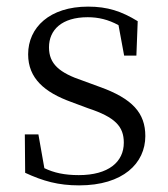

<svg xmlns="http://www.w3.org/2000/svg" viewBox="-20 -546 508 580"><path d="M219 14C352 14 419 -53 419 -135C419 -204 381 -248 280 -284L231 -302C159 -326 128 -353 128 -403C128 -456 167 -494 245 -494C277 -494 307 -487 338 -470L355 -378H392L396 -482C347 -512 305 -526 246 -526C130 -526 65 -463 65 -382C65 -309 115 -267 195 -238L246 -219C328 -192 354 -164 354 -115C354 -57 308 -17 218 -17C175 -17 143 -24 114 -38L96 -140H55L56 -24C110 1 156 14 219 14Z"/></svg>

Font: Noto Serif CJK SC Light
Style: Regular
Weight: 300
Designer: Ryoko NISHIZUKA 西塚涼子 (kana & ideographs); Frank Grießhammer (Latin, Greek & Cyrillic); Wenlong ZHANG 张文龙 (bopomofo); San
Foundry: Adobe
Version: Version 2.001;hotconv 1.1.0;makeotfexe 2.6.0